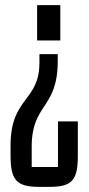

<svg xmlns="http://www.w3.org/2000/svg" viewBox="-20 -593 344 745"><path d="M214 -573H124V-436H214ZM103 -24C103 -193 204 -169 204 -356V-383H133V-350C133 -198 21 -217 21 -29V11C21 105 44 132 130 132H174C260 132 282 105 282 12V-122H205V55H103Z"/></svg>

Font: Queering
Style: Regular
Weight: 400
Designer: Adam Naccarato
Foundry: adamnac
Version: Version 2.000;hotconv 1.0.109;makeotfexe 2.5.65596